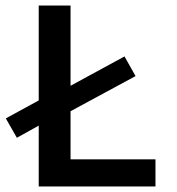

<svg xmlns="http://www.w3.org/2000/svg" viewBox="-20 -674 640 694"><path d="M41 -176 1 -246 120 -311V-654H235V-364L430 -470L470 -399L235 -272V-98H542V0H120V-220Z"/></svg>

Font: Source Code Pro Semibold
Style: Regular
Weight: 600
Monospace: yes
Designer: Paul D. Hunt, Teo Tuominen
Foundry: Adobe Systems Incorporated
Version: Version 2.030;PS 1.000;hotconv 16.6.51;makeotf.lib2.5.65220